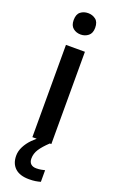

<svg xmlns="http://www.w3.org/2000/svg" viewBox="-183 -789 640 1056"><g transform="rotate(20 136.5 -261.0)"><path d="M192 -540V0H81V-540ZM137 -746Q162 -746 181 -731.5Q200 -717 200 -683Q200 -651 181 -636Q162 -621 137 -621Q111 -621 92.5 -636Q74 -651 74 -683Q74 -717 92.5 -731.5Q111 -746 137 -746ZM116 112Q116 133 127.5 143.5Q139 154 159 154Q175 154 188 151.5Q201 149 209 147V215Q195 219 179.5 221.5Q164 224 142 224Q88 224 60 198Q32 172 32 126Q32 99 45.5 72.5Q59 46 81.5 23Q104 0 129 -17L183 0Q149 32 132.5 57.5Q116 83 116 112Z"/></g></svg>

Font: Noto Sans Oriya Medium
Style: Regular
Weight: 500
Version: Version 2.003